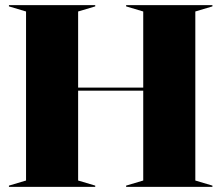

<svg xmlns="http://www.w3.org/2000/svg" viewBox="-20 -732 867 752"><path d="M15 0H353V-5L286 -25V-377H541V-25L474 -5V0H812V-5L745 -25V-687L812 -707V-712H474V-707L541 -687V-389H286V-687L353 -707V-712H15V-707L82 -687V-25L15 -5Z"/></svg>

Font: Nyght Serif Dark
Style: Regular
Weight: 800
Designer: Maksym Kobuzan
Version: Version 0.410;Glyphs 3.1.2 (3151)